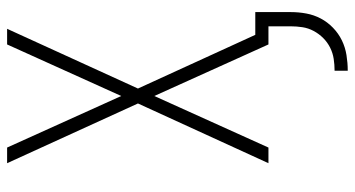

<svg xmlns="http://www.w3.org/2000/svg" viewBox="-249 -526 998 540"><g transform="rotate(-90 250.0 -256.0)"><path d="M321 223V186H322Q338 186 354.5 183.5Q371 181 386 173.5Q401 166 413 154Q425 142 433 127Q441 112 443.5 95.5Q446 79 446 63V0H395L250 -321L105 0H61L229 -367L61 -735H105L250 -414L395 -735H439L271 -367L422 -37H486V63Q486 85 482 106.5Q478 128 468 147Q458 166 442 181.5Q426 197 406.5 206.5Q387 216 365 219.5Q343 223 322 223Z"/></g></svg>

Font: Iosevka SS18 Extralight
Style: Regular
Weight: 200
Monospace: yes
Designer: Belleve Invis
Foundry: Belleve Invis
Version: Version 25.1.1; ttfautohint (v1.8.4)